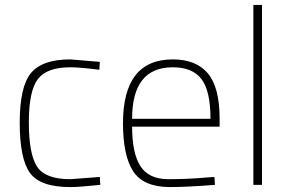

<svg xmlns="http://www.w3.org/2000/svg" viewBox="-20 -750 1168 779"><path d="M265 -477Q170 -477 133.5 -429Q97 -381 97 -253.5Q97 -126 130 -74.5Q163 -23 265 -23L385 -32L387 0Q303 9 265 9Q143 9 101.5 -48.5Q60 -106 60 -252.5Q60 -399 106 -454Q152 -509 265 -509L385 -499L383 -467Q303 -477 265 -477Z M820 -30 850 -32 852 0Q740 9 667 9Q561 8 520 -55.5Q479 -119 479 -250Q479 -509 681 -509Q776 -509 823.5 -452Q871 -395 871 -269V-236H516Q516 -128 550 -75.5Q584 -23 663 -23Q742 -23 820 -30ZM516 -268H834Q834 -381 797.5 -429Q761 -477 681 -477Q516 -477 516 -268Z M1008 0V-730H1043V0Z"/></svg>

Font: Titillium Web ExtraLight
Style: Regular
Weight: 275
Version: Version 1.002;PS 57.000;hotconv 1.0.70;makeotf.lib2.5.55311